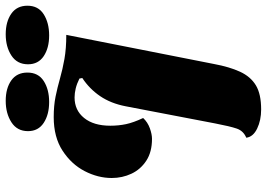

<svg xmlns="http://www.w3.org/2000/svg" viewBox="-151 -761 934 672"><g transform="rotate(-90 316.0 -425.0)"><path d="M269 22Q231 22 202 8Q173 -6 170 -30Q194 -40 202 -63.5Q210 -87 220 -139L280 -452Q290 -504 315.5 -541.5Q341 -579 379 -604L377 -614Q359 -623 342.5 -627Q326 -631 311 -631Q266 -631 239 -597.5Q212 -564 212 -506Q212 -477 217.5 -451Q223 -425 239 -391Q224 -375 203 -367.5Q182 -360 166 -360Q120 -360 89.5 -380Q59 -400 44 -432Q29 -464 29 -501Q29 -549 53 -595.5Q77 -642 124.5 -673Q172 -704 242 -704Q282 -704 314 -697.5Q346 -691 377.5 -682Q409 -673 445.5 -666.5Q482 -660 530 -660L428 -143Q418 -89 401 -52Q384 -15 353.5 3.5Q323 22 269 22ZM528 -720Q484 -720 455.5 -739Q427 -758 427 -794Q427 -832 457.5 -852Q488 -872 532 -872Q576 -872 604 -852.5Q632 -833 632 -796Q632 -758 602 -739Q572 -720 528 -720ZM295 -720Q251 -720 222 -739Q193 -758 193 -794Q193 -832 224 -852Q255 -872 299 -872Q343 -872 370.5 -852.5Q398 -833 398 -796Q398 -758 368.5 -739Q339 -720 295 -720Z"/></g></svg>

Font: Sansita Swashed ExtraBold
Style: Regular
Weight: 800
Designer: Pablo Cosgaya
Foundry: Omnibus-Type
Version: Version 1.003; ttfautohint (v1.8.3)